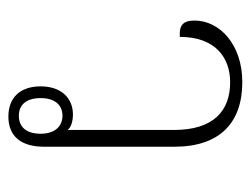

<svg xmlns="http://www.w3.org/2000/svg" viewBox="-90 -503 598 458"><g transform="rotate(90 209.0 -274.0)"><path d="M258 5C303 5 330 -23 330 -80V-391C330 -500 272 -553 176 -553C85 -553 29 -498 29 -439C29 -411 41 -402 68 -404C68 -488 117 -524 176 -524C244 -524 290 -485 290 -390V-136C284 -145 268 -149 253 -149C215 -149 186 -122 186 -72C186 -23 213 5 258 5ZM256 -20C229 -20 214 -39 214 -72C214 -104 229 -124 256 -124C283 -124 299 -104 299 -72C299 -39 284 -20 256 -20Z"/></g></svg>

Font: Noto Serif Thai Condensed ExtraLight
Style: Regular
Weight: 200
Width: 3
Designer: Monotype Design Team
Foundry: Monotype Imaging Inc.
Version: Version 2.002